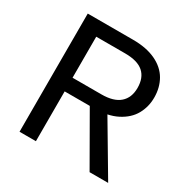

<svg xmlns="http://www.w3.org/2000/svg" viewBox="-159 -843 967 985"><g transform="rotate(30 324.5 -350.0)"><path d="M84 -700H352Q432 -700 487 -674Q542 -648 568.5 -602Q595 -556 595 -497Q595 -442 569.5 -396.5Q544 -351 489.5 -323Q435 -295 352 -295H181V0H84ZM312 -326H416L609 0H499ZM496 -497Q496 -557 461 -588Q426 -619 352 -619H181V-376H352Q424 -376 460 -407.5Q496 -439 496 -497Z"/></g></svg>

Font: AF Albert Sans Medium
Style: Regular
Weight: 500
Designer: Andreas Rasmussen
Foundry: a.Foundry
Version: Version 1.300;Glyphs 3.2 (3231)